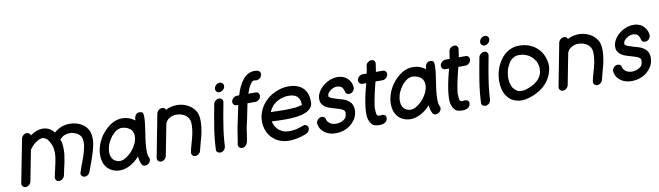

<svg xmlns="http://www.w3.org/2000/svg" viewBox="-40 -1373 6894 2008"><g transform="rotate(-10 3407.0 -369.0)"><path d="M741 17Q723 17 710 4Q700 -6 700 -20Q700 -23 701 -27Q706 -51 758 -188Q774 -233 786 -291Q791 -315 791 -338Q791 -359 787 -378Q781 -398 778 -402L761 -422H760Q742 -445 679 -458Q643 -458 638.5 -457Q634 -456 633 -456Q610 -450 610 -449Q605 -449 587 -438Q586 -436 584 -436Q571 -426 560 -415Q558 -413 555 -411Q572 -368 572 -305Q572 -247 557 -172Q551 -141 543 -110Q534 -72 527 -34Q522 -13 505 1Q488 15 468 15Q448 15 437 1Q428 -10 428 -25Q428 -30 429 -34Q437 -73 446 -109.5Q455 -146 462 -181Q475 -245 475 -279Q475 -286 474 -291V-295Q474 -348 448 -393L444 -402Q443 -402 442.5 -404Q442 -406 441 -406Q426 -433 413 -441L397 -451Q385 -457 372 -457L358 -456Q339 -452 310 -434Q309 -434 307 -432Q269 -405 265 -397Q263 -393 261 -393Q249 -379 238 -364Q236 -363 234 -361L170 -32Q166 -12 149 2.5Q132 17 112 17Q92 17 81 2Q72 -9 72 -22Q72 -27 73 -32L162 -488Q166 -508 182.5 -522.5Q199 -537 219 -537Q250 -537 259 -506Q327 -554 389 -554Q465 -554 512 -491Q585 -555 677 -555Q749 -555 805 -522Q857 -491 879 -435Q890 -398 890 -358Q890 -329 884 -298Q867 -212 821 -93Q801 -34 799 -32Q794 -12 778 3Q761 17 741 17Z M1134 -80Q1152 -82 1170 -88Q1210 -106 1248 -143Q1249 -143 1249 -144Q1273 -169 1290 -196Q1315 -236 1319 -258Q1323 -267 1326 -285Q1328 -297 1328 -307V-313Q1328 -323 1326 -336L1327 -337H1326Q1324 -345 1316 -363Q1313 -366 1312 -370Q1300 -384 1298 -385Q1289 -393 1272 -402Q1269 -403 1268 -405Q1239 -417 1204 -419Q1202 -418 1195 -418L1170 -411Q1156 -406 1138 -393Q1115 -373 1095 -351Q1066 -310 1053 -280Q1047 -260 1045 -258L1039 -232L1035 -206Q1034 -199 1034 -191Q1034 -177 1037 -161Q1037 -159 1038 -155Q1046 -124 1066 -105Q1070 -103 1077 -97L1094 -88Q1111 -80 1134 -80ZM1112 17Q997 12 952 -85Q936 -129 936 -175Q936 -202 941 -230Q967 -364 1076 -456Q1149 -516 1230 -516Q1302 -516 1362 -470L1365 -497Q1367 -511 1377 -525Q1391 -547 1421 -547Q1434 -547 1448 -540Q1460 -533 1460 -488Q1460 -435 1443 -329Q1423 -211 1423 -140Q1423 -109 1427 -87H1428L1433 -69Q1441 -60 1441 -46Q1441 -40 1439 -33Q1436 -15 1419 -1Q1402 13 1379 13Q1361 13 1349 -3Q1327 -44 1324 -94Q1281 -45 1226 -14.5Q1171 16 1112 17Z M1916 5Q1897 5 1885 -9Q1876 -20 1876 -33Q1876 -38 1877 -43Q1885 -84 1899.5 -132Q1914 -180 1926 -235Q1935 -288 1935 -325Q1935 -348 1931 -365V-368Q1924 -386 1921 -391L1920 -393Q1897 -431 1853 -445Q1829 -453 1821 -453Q1817 -455 1780 -455Q1765 -454 1737 -444Q1720 -435 1717 -433Q1701 -424 1686 -403Q1682 -392 1676 -384L1611 -49Q1607 -29 1590 -14.5Q1573 0 1553 0Q1533 0 1521 -15Q1513 -25 1513 -39Q1513 -44 1514 -49L1601 -501Q1605 -521 1622.5 -535.5Q1640 -550 1660 -550Q1687 -550 1697 -524Q1752 -553 1817 -553Q1865 -553 1909 -535Q1969 -512 2004 -461Q2034 -423 2034 -345Q2034 -294 2021 -225Q2011 -177 1999 -140Q1984 -87 1974 -43Q1970 -23 1953 -9Q1936 5 1916 5Z M2279 -608Q2259 -608 2248 -623Q2239 -634 2239 -647Q2239 -652 2240 -657Q2244 -677 2261 -691.5Q2278 -706 2298 -706Q2318 -706 2330 -691Q2339 -681 2339 -667Q2339 -662 2338 -657Q2334 -637 2316.5 -622.5Q2299 -608 2279 -608ZM2237 -46Q2237 -40 2236 -34Q2233 -21 2223.5 -7Q2214 7 2191 14Q2186 15 2180 15Q2167 15 2153 7.5Q2139 0 2138 -20Q2143 -141 2162 -257.5Q2181 -374 2204 -495Q2208 -515 2225.5 -529.5Q2243 -544 2263 -544Q2283 -544 2294 -530Q2303 -519 2303 -505Q2303 -500 2302 -495L2292 -443Q2274 -351 2261 -265Q2251 -207 2245 -149L2240 -91L2239 -77V-71Q2237 -59 2237 -46Z M2413 7Q2393 7 2381 -7Q2372 -18 2372 -32Q2372 -37 2373 -42L2378 -66Q2385 -101 2389 -136L2400 -204Q2423 -318 2450 -443H2434Q2414 -443 2402 -457Q2393 -468 2393 -483Q2393 -487 2394 -491Q2398 -511 2415.5 -525.5Q2433 -540 2453 -540H2477Q2506 -640 2554 -700Q2606 -764 2679 -764Q2729 -764 2739 -736Q2741 -730 2741 -723Q2741 -718 2740 -713Q2735 -683 2707 -670Q2695 -663 2682 -663Q2676 -663 2671 -664.5Q2666 -666 2663 -666L2659 -667L2645 -664Q2643 -663 2632 -654Q2602 -620 2584 -566L2574 -540H2650Q2670 -540 2682 -526Q2690 -515 2690 -501Q2690 -496 2689 -491Q2686 -471 2668.5 -457Q2651 -443 2631 -443H2548Q2541 -414 2536 -384L2528 -344Q2513 -265 2495 -192Q2486 -119 2476 -66L2471 -42Q2465 -21 2449 -7Q2433 7 2413 7Z M2913 18Q2784 18 2709 -79Q2664 -145 2664 -226Q2664 -257 2670 -289Q2701 -417 2818 -491Q2910 -543 3000 -543Q3097 -543 3152 -491Q3204 -439 3204 -354V-339Q3204 -331 3203 -322Q3181 -208 2915 -208Q2839 -208 2766 -212L2767 -205L2771 -191L2779 -170L2786 -158V-157Q2799 -138 2816 -120L2821 -116L2852 -96Q2853 -96 2854.5 -95Q2856 -94 2858 -93.5Q2860 -93 2861 -92Q2874 -87 2891 -83Q2896 -83 2898 -82L2928 -80Q2947 -80 2966 -82Q2971 -82 2971 -83Q3003 -83 3081 -112Q3089 -115 3096 -115Q3107 -115 3120 -106Q3134 -95 3134 -77Q3134 -71 3133 -65Q3127 -33 3088 -18Q2993 18 2913 18ZM2915 -307Q2974 -307 3036 -312Q3040 -313 3045 -313Q3045 -314 3047 -314Q3078 -317 3104 -327H3105Q3106 -330 3106 -335Q3106 -346 3102 -365V-367Q3102 -369 3101 -370V-371Q3096 -389 3090 -397V-398Q3084 -408 3076 -416L3074 -418Q3063 -428 3051 -433L3047 -435Q3031 -442 3014 -444L2983 -446Q2961 -446 2950 -444L2918 -436Q2888 -430 2853 -408Q2850 -408 2846 -403H2845Q2837 -397 2830 -390L2815 -378Q2800 -360 2792 -348L2791 -347Q2791 -346 2790 -346Q2784 -336 2780.5 -326.5Q2777 -317 2773 -310Q2856 -307 2915 -307Z M3397 -363Q3396 -363 3396 -364ZM3403 26Q3330 26 3282 -13Q3229 -57 3229 -120Q3232 -132 3243 -146Q3262 -168 3288 -168Q3322 -168 3328 -132V-131Q3331 -121 3336 -113Q3367 -71 3425 -71Q3474 -73 3507 -96Q3520 -105 3522.5 -108.5Q3525 -112 3528 -117Q3538 -126 3542 -172Q3539 -185 3531 -195L3510 -208Q3508 -208 3505 -210Q3492 -216 3441 -231Q3408 -239 3378 -251Q3324 -269 3300 -317Q3294 -336 3294 -357Q3294 -392 3315 -430Q3347 -484 3404 -517Q3461 -550 3522 -550Q3573 -550 3611 -524Q3667 -480 3671 -412Q3671 -395 3657 -377Q3639 -355 3612 -355Q3578 -355 3572 -391V-393Q3572 -395 3571 -395Q3567 -415 3549 -437Q3532 -451 3492 -453Q3490 -452 3487 -452Q3439 -446 3402 -401Q3396 -388 3393 -370L3397 -360V-363Q3405 -353 3417 -348Q3418 -346 3421 -345Q3475 -327 3483 -325Q3511 -318 3538 -309Q3590 -293 3622 -253Q3642 -221 3642 -182Q3642 -96 3570 -33Q3501 26 3403 26Z M3867 21Q3849 21 3822 15Q3795 9 3775.5 -23.5Q3756 -56 3753 -95Q3752 -107 3752 -121Q3752 -184 3771 -282Q3783 -342 3799 -402L3808 -435H3768Q3748 -435 3736 -450Q3727 -461 3727 -474Q3727 -479 3728 -484Q3732 -504 3749.5 -518.5Q3767 -533 3787 -533H3830L3834 -553Q3840 -583 3843 -614L3844 -616Q3847 -635 3865 -648.5Q3883 -662 3902 -662Q3923 -662 3933 -648Q3941 -637 3941 -623Q3941 -619 3940 -614Q3935 -573 3928 -533H4001Q4020 -533 4031 -519Q4040 -508 4040 -494Q4040 -489 4039 -484Q4035 -464 4018 -449.5Q4001 -435 3982 -435H3906Q3882 -345 3864 -254Q3855 -208 3850 -162L3851 -147L3854 -104L3860 -87Q3863 -85 3864 -83.5Q3865 -82 3865 -81L3867 -80Q3876 -76 3885 -76Q3889 -76 3893 -76.5Q3897 -77 3902.5 -78Q3908 -79 3913 -79Q3927 -79 3940 -72Q3955 -63 3955 -42Q3955 -37 3954 -31Q3944 21 3867 21Z M4221 -80Q4239 -82 4257 -88Q4297 -106 4335 -143Q4336 -143 4336 -144Q4360 -169 4377 -196Q4402 -236 4406 -258Q4410 -267 4413 -285Q4415 -297 4415 -307V-313Q4415 -323 4413 -336L4414 -337H4413Q4411 -345 4403 -363Q4400 -366 4399 -370Q4387 -384 4385 -385Q4376 -393 4359 -402Q4356 -403 4355 -405Q4326 -417 4291 -419Q4289 -418 4282 -418L4257 -411Q4243 -406 4225 -393Q4202 -373 4182 -351Q4153 -310 4140 -280Q4134 -260 4132 -258L4126 -232L4122 -206Q4121 -199 4121 -191Q4121 -177 4124 -161Q4124 -159 4125 -155Q4133 -124 4153 -105Q4157 -103 4164 -97L4181 -88Q4198 -80 4221 -80ZM4199 17Q4084 12 4039 -85Q4023 -129 4023 -175Q4023 -202 4028 -230Q4054 -364 4163 -456Q4236 -516 4317 -516Q4389 -516 4449 -470L4452 -497Q4454 -511 4464 -525Q4478 -547 4508 -547Q4521 -547 4535 -540Q4547 -533 4547 -488Q4547 -435 4530 -329Q4510 -211 4510 -140Q4510 -109 4514 -87H4515L4520 -69Q4528 -60 4528 -46Q4528 -40 4526 -33Q4523 -15 4506 -1Q4489 13 4466 13Q4448 13 4436 -3Q4414 -44 4411 -94Q4368 -45 4313 -14.5Q4258 16 4199 17Z M4747 21Q4729 21 4702 15Q4675 9 4655.5 -23.5Q4636 -56 4633 -95Q4632 -107 4632 -121Q4632 -184 4651 -282Q4663 -342 4679 -402L4688 -435H4648Q4628 -435 4616 -450Q4607 -461 4607 -474Q4607 -479 4608 -484Q4612 -504 4629.5 -518.5Q4647 -533 4667 -533H4710L4714 -553Q4720 -583 4723 -614L4724 -616Q4727 -635 4745 -648.5Q4763 -662 4782 -662Q4803 -662 4813 -648Q4821 -637 4821 -623Q4821 -619 4820 -614Q4815 -573 4808 -533H4881Q4900 -533 4911 -519Q4920 -508 4920 -494Q4920 -489 4919 -484Q4915 -464 4898 -449.5Q4881 -435 4862 -435H4786Q4762 -345 4744 -254Q4735 -208 4730 -162L4731 -147L4734 -104L4740 -87Q4743 -85 4744 -83.5Q4745 -82 4745 -81L4747 -80Q4756 -76 4765 -76Q4769 -76 4773 -76.5Q4777 -77 4782.5 -78Q4788 -79 4793 -79Q4807 -79 4820 -72Q4835 -63 4835 -42Q4835 -37 4834 -31Q4824 21 4747 21Z M5095 -608Q5075 -608 5064 -623Q5055 -634 5055 -647Q5055 -652 5056 -657Q5060 -677 5077 -691.5Q5094 -706 5114 -706Q5134 -706 5146 -691Q5155 -681 5155 -667Q5155 -662 5154 -657Q5150 -637 5132.5 -622.5Q5115 -608 5095 -608ZM5053 -46Q5053 -40 5052 -34Q5049 -21 5039.5 -7Q5030 7 5007 14Q5002 15 4996 15Q4983 15 4969 7.5Q4955 0 4954 -20Q4959 -141 4978 -257.5Q4997 -374 5020 -495Q5024 -515 5041.5 -529.5Q5059 -544 5079 -544Q5099 -544 5110 -530Q5119 -519 5119 -505Q5119 -500 5118 -495L5108 -443Q5090 -351 5077 -265Q5067 -207 5061 -149L5056 -91L5055 -77V-71Q5053 -59 5053 -46Z M5378 25Q5319 25 5270 -6Q5205 -54 5188 -137Q5180 -174 5180 -212Q5180 -248 5187 -285Q5207 -389 5272 -463Q5346 -544 5451 -544Q5536 -544 5603 -502Q5690 -445 5714 -341Q5721 -314 5721 -286Q5721 -264 5716 -241Q5706 -186 5669 -130Q5631 -75 5572 -38.5Q5513 -2 5451 14Q5413 25 5378 25ZM5387 -73Q5403 -73 5414 -74L5425 -75Q5496 -94 5538 -123Q5552 -132 5572 -151Q5573 -152 5574 -152Q5600 -181 5613 -215Q5613 -218 5614 -218L5618 -234Q5621 -258 5621 -275Q5621 -293 5618 -303V-305L5617 -306Q5610 -335 5599 -354Q5599 -355 5598 -355Q5566 -408 5514 -430Q5479 -445 5461 -445Q5450 -447 5424 -447Q5412 -447 5387 -440L5386 -439Q5377 -435 5370.5 -430.5Q5364 -426 5362 -426L5341 -408Q5324 -393 5296 -331Q5289 -310 5285 -286Q5279 -259 5279 -221Q5283 -163 5305 -124Q5344 -74 5379 -74Z M6184 5Q6165 5 6153 -9Q6144 -20 6144 -33Q6144 -38 6145 -43Q6153 -84 6167.5 -132Q6182 -180 6194 -235Q6203 -288 6203 -325Q6203 -348 6199 -365V-368Q6192 -386 6189 -391L6188 -393Q6165 -431 6121 -445Q6097 -453 6089 -453Q6085 -455 6048 -455Q6033 -454 6005 -444Q5988 -435 5985 -433Q5969 -424 5954 -403Q5950 -392 5944 -384L5879 -49Q5875 -29 5858 -14.5Q5841 0 5821 0Q5801 0 5789 -15Q5781 -25 5781 -39Q5781 -44 5782 -49L5869 -501Q5873 -521 5890.5 -535.5Q5908 -550 5928 -550Q5955 -550 5965 -524Q6020 -553 6085 -553Q6133 -553 6177 -535Q6237 -512 6272 -461Q6302 -423 6302 -345Q6302 -294 6289 -225Q6279 -177 6267 -140Q6252 -87 6242 -43Q6238 -23 6221 -9Q6204 5 6184 5Z M6540 -363Q6539 -363 6539 -364ZM6546 26Q6473 26 6425 -13Q6372 -57 6372 -120Q6375 -132 6386 -146Q6405 -168 6431 -168Q6465 -168 6471 -132V-131Q6474 -121 6479 -113Q6510 -71 6568 -71Q6617 -73 6650 -96Q6663 -105 6665.5 -108.5Q6668 -112 6671 -117Q6681 -126 6685 -172Q6682 -185 6674 -195L6653 -208Q6651 -208 6648 -210Q6635 -216 6584 -231Q6551 -239 6521 -251Q6467 -269 6443 -317Q6437 -336 6437 -357Q6437 -392 6458 -430Q6490 -484 6547 -517Q6604 -550 6665 -550Q6716 -550 6754 -524Q6810 -480 6814 -412Q6814 -395 6800 -377Q6782 -355 6755 -355Q6721 -355 6715 -391V-393Q6715 -395 6714 -395Q6710 -415 6692 -437Q6675 -451 6635 -453Q6633 -452 6630 -452Q6582 -446 6545 -401Q6539 -388 6536 -370L6540 -360V-363Q6548 -353 6560 -348Q6561 -346 6564 -345Q6618 -327 6626 -325Q6654 -318 6681 -309Q6733 -293 6765 -253Q6785 -221 6785 -182Q6785 -96 6713 -33Q6644 26 6546 26Z"/></g></svg>

Font: Bad Comic
Style: Italic
Weight: 400
Italic angle: -11°
Designer: GGBotNet
Foundry: GGBotNet
Version: 0.95